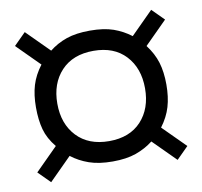

<svg xmlns="http://www.w3.org/2000/svg" viewBox="-65 -717 699 664"><g transform="rotate(-10 285.0 -384.5)"><path d="M63 -121.5 21.5 -163 100.5 -242Q74.5 -273.5 65.2 -307.2Q56 -341 56 -385Q56 -429 66.2 -462.8Q76.5 -496.5 100.5 -528L21.5 -607L63 -648.5L142 -569.5Q169 -591 203 -602.8Q237 -614.5 285.5 -614.5Q334.5 -614.5 367.8 -602.8Q401 -591 428.5 -570L507 -648.5L548.5 -607L469.5 -528Q493.5 -496.5 503.8 -462.8Q514 -429 514 -385Q514 -341.5 504 -307.5Q494 -273.5 470 -241.5L548.5 -163L507 -121.5L428.5 -200Q401.5 -179 367.8 -167Q334 -155 285.5 -155Q237 -155 202.8 -167Q168.5 -179 141.5 -200ZM285.5 -226.5Q358 -226.5 398.5 -270.2Q439 -314 439 -385Q439 -456 398.2 -499.8Q357.5 -543.5 285.5 -543.5Q213 -543.5 172 -499.8Q131 -456 131 -385Q131 -314 172.2 -270.2Q213.5 -226.5 285.5 -226.5Z"/></g></svg>

Font: Besley
Style: Bold
Weight: 700
Designer: Owen Earl
Foundry: indestructible type*
Version: Version 2.001; ttfautohint (v1.8.3)